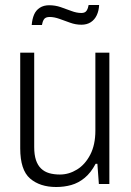

<svg xmlns="http://www.w3.org/2000/svg" viewBox="-20 -737 524 769"><path d="M205 12Q140 12 100.5 -22Q61 -56 61 -143V-526H117V-148Q117 -117 124 -96Q131 -75 144.5 -62Q158 -49 177 -43.5Q196 -38 220 -38Q256 -38 288.5 -58Q321 -78 341.5 -117.5Q362 -157 362 -214V-526H418V0H376L370 -81H363Q344 -45 319 -24.5Q294 -4 265.5 4Q237 12 205 12ZM107 -637Q109 -661 116.5 -678.5Q124 -696 139.5 -706Q155 -716 177 -716Q201 -716 223 -708.5Q245 -701 266 -693Q287 -685 306 -685Q321 -685 327 -694.5Q333 -704 335 -717H377Q376 -694 367.5 -676Q359 -658 343.5 -648Q328 -638 306 -638Q283 -638 261 -646Q239 -654 218 -661.5Q197 -669 179 -669Q162 -669 156 -659.5Q150 -650 148 -637Z"/></svg>

Font: Archivo SemiCondensed ExtraLight
Style: Regular
Weight: 250
Width: 4
Designer: Hector Gatti
Foundry: Omnibus-Type
Version: Version 2.001